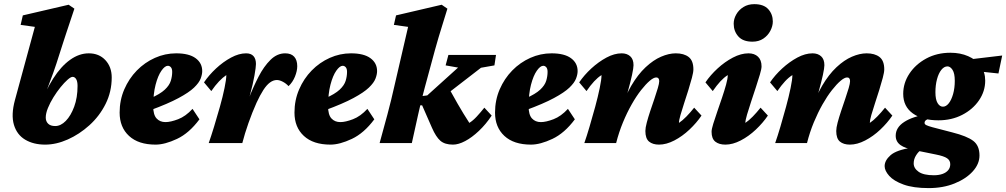

<svg xmlns="http://www.w3.org/2000/svg" viewBox="-20 -707 4974 949"><path d="M206.1 -126Q206.1 -107.4 217.8 -95.7Q229.5 -84 252.9 -84Q280.3 -84 305.2 -109.4Q330.1 -134.8 346.7 -179.7Q363.3 -224.6 363.3 -282.2Q363.3 -304.7 356.4 -315.9Q349.6 -327.1 338.9 -327.1Q330.1 -327.1 314 -313Q297.9 -298.8 279.3 -275.9Q260.7 -252.9 244.1 -226.1Q227.5 -199.2 216.8 -172.9Q206.1 -146.5 206.1 -126ZM53.7 -211.9 152.3 -574.2 82 -584 92.8 -630.9 319.3 -683.6 347.7 -664.1Q332 -617.2 322.3 -587.9Q312.5 -558.6 305.7 -538.1Q298.8 -517.6 292 -496.1L258.8 -392.6Q246.1 -353.5 225.6 -299.8Q205.1 -246.1 178.7 -172.9H172.9Q204.1 -257.8 242.7 -318.4Q281.2 -378.9 326.2 -411.1Q371.1 -443.4 418.9 -443.4Q469.7 -443.4 501 -409.7Q532.2 -376 532.2 -324.2Q532.2 -253.9 502 -193.4Q471.7 -132.8 421.9 -87.9Q372.1 -43 314.9 -17.6Q257.8 7.8 203.1 7.8Q145.5 7.8 104.5 -16.6Q63.5 -41 48.8 -90.3Q34.2 -139.6 53.7 -211.9Z M749 7.8Q664.1 7.8 617.7 -35.2Q571.3 -78.1 571.3 -150.4Q571.3 -211.9 594.2 -265.1Q617.2 -318.4 656.2 -358.4Q695.3 -398.4 745.6 -420.9Q795.9 -443.4 850.6 -443.4Q914.1 -443.4 946.8 -419.4Q979.5 -395.5 979.5 -355.5Q979.5 -338.9 971.7 -318.4Q963.9 -297.9 939 -273.9Q914.1 -250 862.3 -222.2Q810.5 -194.3 722.7 -162.1V-220.7Q771.5 -242.2 794.4 -263.7Q817.4 -285.2 824.2 -307.6Q831.1 -330.1 831.1 -351.6Q831.1 -367.2 824.7 -374.5Q818.4 -381.8 809.6 -381.8Q794.9 -381.8 777.8 -357.4Q760.7 -333 749 -288.1Q737.3 -243.2 737.3 -181.6Q737.3 -139.6 753.9 -121.6Q770.5 -103.5 797.9 -103.5Q823.2 -103.5 860.4 -117.7Q897.5 -131.8 931.6 -168.9L965.8 -117.2Q915 -48.8 855 -20.5Q794.9 7.8 749 7.8Z M1348.6 -311.5Q1331.1 -311.5 1314.5 -299.3Q1297.9 -287.1 1281.7 -262.2Q1265.6 -237.3 1248 -199.2Q1226.6 -151.4 1208 -98.6Q1189.5 -45.9 1177.7 0H1011.7Q1023.4 -33.2 1038.1 -81.1Q1052.7 -128.9 1066.9 -179.2Q1081.1 -229.5 1089.8 -272Q1098.6 -314.5 1098.6 -335.9Q1081.1 -324.2 1062.5 -304.7Q1043.9 -285.2 1024.4 -256.8L988.3 -299.8Q1012.7 -335.9 1047.9 -368.7Q1083 -401.4 1122.1 -422.4Q1161.1 -443.4 1196.3 -443.4Q1220.7 -443.4 1232.9 -429.7Q1245.1 -416 1245.1 -390.6Q1245.1 -376 1237.8 -334Q1230.5 -292 1214.8 -234.4Q1199.2 -176.8 1172.9 -113.3H1168.9Q1187.5 -163.1 1209.5 -219.7Q1231.4 -276.4 1257.8 -327.6Q1284.2 -378.9 1316.9 -411.1Q1349.6 -443.4 1389.6 -443.4Q1418.9 -443.4 1434.1 -426.8Q1449.2 -410.2 1449.2 -379.9Q1449.2 -356.4 1438 -328.6Q1426.8 -300.8 1406.2 -281.2Q1393.6 -294.9 1377.4 -303.2Q1361.3 -311.5 1348.6 -311.5Z M1613.3 7.8Q1528.3 7.8 1481.9 -35.2Q1435.5 -78.1 1435.5 -150.4Q1435.5 -211.9 1458.5 -265.1Q1481.4 -318.4 1520.5 -358.4Q1559.6 -398.4 1609.9 -420.9Q1660.2 -443.4 1714.8 -443.4Q1778.3 -443.4 1811 -419.4Q1843.8 -395.5 1843.8 -355.5Q1843.8 -338.9 1835.9 -318.4Q1828.1 -297.9 1803.2 -273.9Q1778.3 -250 1726.6 -222.2Q1674.8 -194.3 1586.9 -162.1V-220.7Q1635.7 -242.2 1658.7 -263.7Q1681.6 -285.2 1688.5 -307.6Q1695.3 -330.1 1695.3 -351.6Q1695.3 -367.2 1689 -374.5Q1682.6 -381.8 1673.8 -381.8Q1659.2 -381.8 1642.1 -357.4Q1625 -333 1613.3 -288.1Q1601.6 -243.2 1601.6 -181.6Q1601.6 -139.6 1618.2 -121.6Q1634.8 -103.5 1662.1 -103.5Q1687.5 -103.5 1724.6 -117.7Q1761.7 -131.8 1795.9 -168.9L1830.1 -117.2Q1779.3 -48.8 1719.2 -20.5Q1659.2 7.8 1613.3 7.8Z M1856.4 0Q1876 -70.3 1895 -141.6Q1914.1 -212.9 1929.7 -283.2L1997.1 -574.2L1926.8 -584L1937.5 -630.9L2163.1 -683.6L2191.4 -664.1Q2176.8 -617.2 2166.5 -583.5Q2156.2 -549.8 2147.5 -521.5Q2138.7 -493.2 2129.9 -460L2080.1 -276.4Q2061.5 -209 2046.4 -139.2Q2031.2 -69.3 2015.6 0ZM2218.8 7.8Q2178.7 7.8 2156.7 -11.2Q2134.8 -30.3 2115.2 -75.2L2066.4 -186.5H2044.9L2052.7 -230.5L2091.8 -235.4L2244.1 -373L2182.6 -383.8L2196.3 -435.5H2431.6L2423.8 -383.8L2357.4 -372.1L2185.5 -239.3L2181.6 -301.8Q2213.9 -243.2 2242.2 -193.8Q2270.5 -144.5 2299.8 -99.6Q2318.4 -111.3 2336.4 -130.9Q2354.5 -150.4 2374 -174.8L2410.2 -135.7Q2381.8 -92.8 2347.2 -60.1Q2312.5 -27.3 2279.3 -9.8Q2246.1 7.8 2218.8 7.8Z M2604.5 7.8Q2519.5 7.8 2473.1 -35.2Q2426.8 -78.1 2426.8 -150.4Q2426.8 -211.9 2449.7 -265.1Q2472.7 -318.4 2511.7 -358.4Q2550.8 -398.4 2601.1 -420.9Q2651.4 -443.4 2706.1 -443.4Q2769.5 -443.4 2802.2 -419.4Q2835 -395.5 2835 -355.5Q2835 -338.9 2827.1 -318.4Q2819.3 -297.9 2794.4 -273.9Q2769.5 -250 2717.8 -222.2Q2666 -194.3 2578.1 -162.1V-220.7Q2627 -242.2 2649.9 -263.7Q2672.9 -285.2 2679.7 -307.6Q2686.5 -330.1 2686.5 -351.6Q2686.5 -367.2 2680.2 -374.5Q2673.8 -381.8 2665 -381.8Q2650.4 -381.8 2633.3 -357.4Q2616.2 -333 2604.5 -288.1Q2592.8 -243.2 2592.8 -181.6Q2592.8 -139.6 2609.4 -121.6Q2626 -103.5 2653.3 -103.5Q2678.7 -103.5 2715.8 -117.7Q2752.9 -131.8 2787.1 -168.9L2821.3 -117.2Q2770.5 -48.8 2710.4 -20.5Q2650.4 7.8 2604.5 7.8Z M3237.3 7.8Q3206.1 7.8 3188 -7.3Q3169.9 -22.5 3169.9 -59.6Q3169.9 -75.2 3176.8 -101.1Q3183.6 -127 3193.8 -157.7Q3204.1 -188.5 3214.4 -218.3Q3224.6 -248 3231.4 -271.5Q3238.3 -294.9 3238.3 -305.7Q3238.3 -324.2 3223.6 -324.2Q3210.9 -324.2 3191.4 -307.6Q3171.9 -291 3148.4 -261.2Q3125 -231.4 3102.1 -190.9Q3079.1 -150.4 3059.1 -102.1Q3039.1 -53.7 3025.4 0H2868.2Q2879.9 -33.2 2894 -81.1Q2908.2 -128.9 2921.9 -179.2Q2935.5 -229.5 2944.3 -272Q2953.1 -314.5 2953.1 -335.9Q2934.6 -324.2 2916.5 -304.7Q2898.4 -285.2 2878.9 -256.8L2842.8 -299.8Q2867.2 -335.9 2902.8 -368.7Q2938.5 -401.4 2977.5 -422.4Q3016.6 -443.4 3052.7 -443.4Q3079.1 -443.4 3095.2 -428.7Q3111.3 -414.1 3111.3 -384.8Q3111.3 -371.1 3104 -336.9Q3096.7 -302.7 3083 -253.9Q3069.3 -205.1 3048.8 -146.5H3043Q3066.4 -225.6 3099.6 -282.2Q3132.8 -338.9 3170.9 -374.5Q3209 -410.2 3247.6 -426.8Q3286.1 -443.4 3320.3 -443.4Q3360.4 -443.4 3383.8 -425.3Q3407.2 -407.2 3407.2 -364.3Q3407.2 -349.6 3399.9 -322.3Q3392.6 -294.9 3382.3 -261.7Q3372.1 -228.5 3361.3 -196.3Q3350.6 -164.1 3343.3 -138.2Q3335.9 -112.3 3335.9 -99.6Q3353.5 -111.3 3372.6 -130.9Q3391.6 -150.4 3411.1 -174.8L3447.3 -135.7Q3422.9 -99.6 3387.7 -66.4Q3352.5 -33.2 3313 -12.7Q3273.4 7.8 3237.3 7.8Z M3565.4 7.8Q3534.2 7.8 3515.6 -6.8Q3497.1 -21.5 3497.1 -55.7Q3497.1 -68.4 3505.4 -95.2Q3513.7 -122.1 3525.4 -155.8Q3537.1 -189.5 3548.8 -224.1Q3560.5 -258.8 3568.8 -288.6Q3577.1 -318.4 3577.1 -335.9Q3558.6 -324.2 3540.5 -304.7Q3522.5 -285.2 3502.9 -256.8L3466.8 -299.8Q3491.2 -335.9 3526.9 -368.7Q3562.5 -401.4 3602.5 -422.4Q3642.6 -443.4 3679.7 -443.4Q3709 -443.4 3726.6 -426.8Q3744.1 -410.2 3744.1 -378.9Q3744.1 -366.2 3735.8 -338.4Q3727.5 -310.5 3715.8 -274.9Q3704.1 -239.3 3692.4 -204.1Q3680.7 -168.9 3672.4 -140.6Q3664.1 -112.3 3664.1 -99.6Q3681.6 -111.3 3700.7 -130.9Q3719.7 -150.4 3739.3 -174.8L3775.4 -135.7Q3751 -99.6 3715.8 -66.4Q3680.7 -33.2 3641.1 -12.7Q3601.6 7.8 3565.4 7.8ZM3699.2 -501Q3652.3 -501 3629.4 -526.9Q3606.4 -552.7 3606.4 -589.8Q3606.4 -613.3 3619.1 -635.7Q3631.8 -658.2 3654.8 -672.4Q3677.7 -686.5 3708 -686.5Q3754.9 -686.5 3777.3 -661.6Q3799.8 -636.7 3799.8 -600.6Q3799.8 -578.1 3787.6 -554.7Q3775.4 -531.2 3752.9 -516.1Q3730.5 -501 3699.2 -501Z M4180.7 7.8Q4149.4 7.8 4131.3 -7.3Q4113.3 -22.5 4113.3 -59.6Q4113.3 -75.2 4120.1 -101.1Q4127 -127 4137.2 -157.7Q4147.5 -188.5 4157.7 -218.3Q4168 -248 4174.8 -271.5Q4181.6 -294.9 4181.6 -305.7Q4181.6 -324.2 4167 -324.2Q4154.3 -324.2 4134.8 -307.6Q4115.2 -291 4091.8 -261.2Q4068.4 -231.4 4045.4 -190.9Q4022.5 -150.4 4002.4 -102.1Q3982.4 -53.7 3968.8 0H3811.5Q3823.2 -33.2 3837.4 -81.1Q3851.6 -128.9 3865.2 -179.2Q3878.9 -229.5 3887.7 -272Q3896.5 -314.5 3896.5 -335.9Q3877.9 -324.2 3859.9 -304.7Q3841.8 -285.2 3822.3 -256.8L3786.1 -299.8Q3810.5 -335.9 3846.2 -368.7Q3881.8 -401.4 3920.9 -422.4Q3960 -443.4 3996.1 -443.4Q4022.5 -443.4 4038.6 -428.7Q4054.7 -414.1 4054.7 -384.8Q4054.7 -371.1 4047.4 -336.9Q4040 -302.7 4026.4 -253.9Q4012.7 -205.1 3992.2 -146.5H3986.3Q4009.8 -225.6 4043 -282.2Q4076.2 -338.9 4114.3 -374.5Q4152.3 -410.2 4190.9 -426.8Q4229.5 -443.4 4263.7 -443.4Q4303.7 -443.4 4327.1 -425.3Q4350.6 -407.2 4350.6 -364.3Q4350.6 -349.6 4343.3 -322.3Q4335.9 -294.9 4325.7 -261.7Q4315.4 -228.5 4304.7 -196.3Q4293.9 -164.1 4286.6 -138.2Q4279.3 -112.3 4279.3 -99.6Q4296.9 -111.3 4315.9 -130.9Q4335 -150.4 4354.5 -174.8L4390.6 -135.7Q4366.2 -99.6 4331.1 -66.4Q4295.9 -33.2 4256.3 -12.7Q4216.8 7.8 4180.7 7.8Z M4570.3 222.7Q4494.1 222.7 4445.8 205.1Q4397.5 187.5 4375 162.1Q4352.5 136.7 4352.5 114.3Q4352.5 85.9 4381.8 60.1Q4411.1 34.2 4488.3 22.5L4533.2 34.2Q4520.5 41 4508.3 60.1Q4496.1 79.1 4496.1 100.6Q4496.1 125 4520.5 142.1Q4544.9 159.2 4595.7 159.2Q4620.1 159.2 4638.2 152.8Q4656.2 146.5 4666.5 134.3Q4676.8 122.1 4676.8 104.5Q4676.8 85.9 4661.1 75.2Q4645.5 64.5 4605.5 56.6L4504.9 36.1L4497.1 32.2Q4455.1 27.3 4431.2 10.3Q4407.2 -6.8 4407.2 -36.1Q4407.2 -77.1 4449.7 -104.5Q4492.2 -131.8 4561.5 -141.6L4586.9 -125Q4574.2 -122.1 4562 -116.2Q4549.8 -110.4 4549.8 -99.6Q4549.8 -92.8 4558.6 -88.4Q4567.4 -84 4588.9 -78.1L4686.5 -52.7Q4759.8 -34.2 4790.5 -10.7Q4821.3 12.7 4821.3 61.5Q4821.3 103.5 4788.1 140.1Q4754.9 176.8 4698.2 199.7Q4641.6 222.7 4570.3 222.7ZM4618.2 -112.3Q4539.1 -112.3 4491.7 -146.5Q4444.3 -180.7 4444.3 -243.2Q4444.3 -296.9 4475.1 -343.3Q4505.9 -389.6 4558.6 -418Q4611.3 -446.3 4677.7 -446.3Q4726.6 -446.3 4765.6 -429.2Q4804.7 -412.1 4827.1 -381.3Q4849.6 -350.6 4849.6 -308.6Q4849.6 -255.9 4818.8 -210.9Q4788.1 -166 4735.8 -139.2Q4683.6 -112.3 4618.2 -112.3ZM4640.6 -179.7Q4656.2 -179.7 4669.4 -196.3Q4682.6 -212.9 4690.9 -242.2Q4699.2 -271.5 4699.2 -307.6Q4699.2 -344.7 4688 -361.8Q4676.8 -378.9 4663.1 -378.9Q4646.5 -378.9 4632.8 -361.8Q4619.1 -344.7 4611.3 -315.4Q4603.5 -286.1 4603.5 -251Q4603.5 -214.8 4614.3 -197.3Q4625 -179.7 4640.6 -179.7ZM4915 -343.8 4758.8 -360.4 4752.9 -411.1 4933.6 -432.6Z"/></svg>

Font: Crimson Pro Black
Style: Italic
Weight: 900
Italic angle: -12°
Designer: Jacques Le Bailly
Foundry: Baron von Fonthausen
Version: Version 1.003